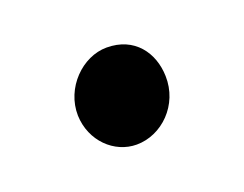

<svg xmlns="http://www.w3.org/2000/svg" viewBox="-44 -505 382 301"><g transform="rotate(-20 147.0 -354.5)"><path d="M71.8 -349.1C73.2 -306.2 106 -274.9 143.1 -274.9C185.1 -274.9 223.6 -312 222.2 -360.4C221.2 -399.9 196.8 -434.1 150.4 -434.1C109.9 -434.1 70.8 -395.5 71.8 -349.1Z"/></g></svg>

Font: Merriweather Sans
Style: Regular
Weight: 400
Designer: Eben Sorkin ( eben@eyebytes.com )
Foundry: Eben Sorkin
Version: Version 1.003